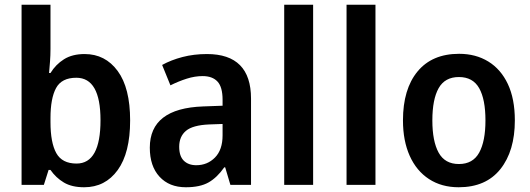

<svg xmlns="http://www.w3.org/2000/svg" viewBox="-20 -780 2238 810"><path d="M193 -573Q193 -547 191 -520.5Q189 -494 187 -472H193Q215 -508 250 -530Q285 -552 337 -552Q424 -552 476.5 -480.5Q529 -409 529 -272Q529 -135 476.5 -62.5Q424 10 335 10Q283 10 249.5 -10Q216 -30 193 -63H185L165 0H71V-760H193ZM302 -452Q240 -452 216.5 -408.5Q193 -365 193 -282V-265Q193 -178 217.5 -134Q242 -90 303 -90Q404 -90 404 -273Q404 -452 302 -452Z M853 -552Q1039 -552 1039 -364V0H952L930 -74H926Q896 -31 860 -10.5Q824 10 764 10Q694 10 653 -34.5Q612 -79 612 -157Q612 -323 837 -331L919 -334V-359Q919 -413 897.5 -436Q876 -459 835 -459Q802 -459 767.5 -448Q733 -437 699 -420L664 -506Q702 -527 750 -539.5Q798 -552 853 -552ZM862 -255Q793 -252 764.5 -228Q736 -204 736 -161Q736 -121 755.5 -102Q775 -83 808 -83Q855 -83 887 -115.5Q919 -148 919 -209V-257Z M1301 0H1179V-760H1301Z M1564 0H1442V-760H1564Z M2152 -272Q2152 -143 2091 -66.5Q2030 10 1915 10Q1843 10 1790 -24.5Q1737 -59 1708.5 -122.5Q1680 -186 1680 -272Q1680 -404 1741.5 -478.5Q1803 -553 1917 -553Q1987 -553 2040 -520.5Q2093 -488 2122.5 -425.5Q2152 -363 2152 -272ZM1804 -272Q1804 -184 1830.5 -136Q1857 -88 1916 -88Q1975 -88 2001.5 -136Q2028 -184 2028 -272Q2028 -361 2001.5 -408Q1975 -455 1916 -455Q1857 -455 1830.5 -408Q1804 -361 1804 -272Z"/></svg>

Font: Noto Sans Khmer UI SemiCondensed SemiBold
Style: Regular
Weight: 600
Width: 4
Designer: Danh Hong and the Monotype Design Team
Foundry: Monotype Imaging Inc.
Version: Version 2.002; ttfautohint (v1.8.4.7-5d5b)